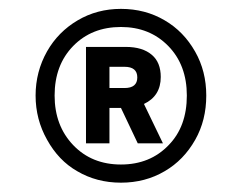

<svg xmlns="http://www.w3.org/2000/svg" viewBox="-20 -711 534 424"><path d="M150.4 -333Q109.4 -356.4 84 -402.3Q58.6 -447.3 58.6 -500Q58.6 -552.7 84 -597.7Q108.4 -640.6 151.4 -666Q194.3 -691.4 247.1 -691.4Q300.8 -691.4 343.8 -666Q385.7 -641.6 411.1 -596.7Q435.5 -553.7 435.5 -500Q435.5 -445.3 411.1 -402.3Q385.7 -357.4 343.8 -333Q300.8 -307.6 247.1 -307.6Q193.4 -307.6 150.4 -333ZM352.5 -390.6Q392.6 -431.6 392.6 -500Q392.6 -567.4 351.6 -609.4Q310.5 -651.4 247.1 -651.4Q182.6 -651.4 141.6 -609.4Q100.6 -567.4 100.6 -500Q100.6 -433.6 141.6 -390.6Q182.6 -347.7 247.1 -347.7Q311.5 -347.7 352.5 -390.6ZM169.9 -607.4H257.8Q294.9 -607.4 315.4 -589.8Q335 -573.2 335 -541Q335 -499 297.9 -481.4L339.8 -394.5H284.2L247.1 -472.7H221.7V-394.5H169.9ZM254.9 -516.6Q283.2 -516.6 283.2 -540Q283.2 -563.5 254.9 -563.5H221.7V-516.6Z"/></svg>

Font: DINish
Style: Bold
Weight: 700
Designer: Bert Driehuis
Foundry: Playbeing
Version: Version 3.008; git-95204e4c-release